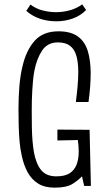

<svg xmlns="http://www.w3.org/2000/svg" viewBox="-20 -855 498 883"><path d="M65 -352Q65 -379 66 -405.5Q67 -432 69 -456.5Q71 -481 74.5 -504.5Q78 -528 83 -548Q100 -623 139 -667Q178 -711 249 -711Q306 -711 338.5 -687Q371 -663 384 -619.5Q397 -576 397 -518Q397 -488 394.5 -455Q392 -422 387 -386H329Q334 -426 337 -460.5Q340 -495 340 -524Q340 -567 331.5 -597.5Q323 -628 302.5 -644Q282 -660 246 -660Q199 -660 174 -623Q149 -586 138 -529Q134 -508 132 -486Q130 -464 128.5 -440.5Q127 -417 126.5 -393Q126 -369 126 -345Q126 -306 126.5 -271.5Q127 -237 129.5 -208Q132 -179 136 -155Q146 -101 169.5 -72.5Q193 -44 239 -44Q278 -44 300 -58Q322 -72 332 -97.5Q342 -123 342 -158Q342 -171 341 -184Q340 -197 338 -211L244 -209V-259L392 -258L398 0H367L357 -44Q340 -26 313 -9Q286 8 231 8Q185 8 155 -11Q125 -30 107 -63Q89 -96 80 -139Q73 -170 70 -204.5Q67 -239 66 -276Q65 -313 65 -352ZM239 -757Q199 -757 163.5 -769Q128 -781 101 -805L120 -834Q145 -815 176 -807Q207 -799 237 -799Q271 -799 302.5 -808Q334 -817 358 -835L376 -809Q351 -783 315 -770Q279 -757 239 -757Z"/></svg>

Font: Truculenta Light
Style: Regular
Weight: 300
Version: Version 1.002